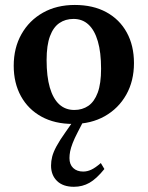

<svg xmlns="http://www.w3.org/2000/svg" viewBox="-20 -476 582 756"><path d="M272.5 -43Q304 -43 327.8 -59.2Q351.5 -75.5 364.8 -111.2Q378 -147 378 -205Q378 -270 365.2 -313.5Q352.5 -357 328.5 -379.2Q304.5 -401.5 269.5 -401.5Q237.5 -401.5 213.8 -385.2Q190 -369 176.8 -333.5Q163.5 -298 163.5 -239.5Q163.5 -175 176.2 -131.2Q189 -87.5 213.2 -65.2Q237.5 -43 272.5 -43ZM267.5 12Q195.5 12 143.2 -16.8Q91 -45.5 62.5 -97.2Q34 -149 34 -217Q34 -287.5 64.5 -341.5Q95 -395.5 149 -426Q203 -456.5 274.5 -456.5Q346.5 -456.5 398.8 -428Q451 -399.5 479.2 -348Q507.5 -296.5 507.5 -227.5Q507.5 -157 477 -103Q446.5 -49 392.5 -18.5Q338.5 12 267.5 12ZM286 44.5Q273 69.5 266 87.8Q259 106 256.2 120Q253.5 134 253.5 146.5Q253.5 171.5 268.2 185.5Q283 199.5 307.5 199.5Q323.5 199.5 339.2 192.2Q355 185 377 166L391 189.5Q360 228 332.2 243.8Q304.5 259.5 271 259.5Q228 259.5 204.5 236.5Q181 213.5 181 176Q181 158.5 185.5 140.8Q190 123 202.5 99.8Q215 76.5 238.5 43.5L286.5 -25H322Z"/></svg>

Font: Newsreader 16pt 16pt SemiBold
Style: Regular
Weight: 600
Version: Version 1.003